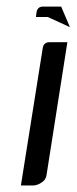

<svg xmlns="http://www.w3.org/2000/svg" viewBox="-20 -567 234 587"><path d="M43.9 0 110.8 -420.9Q113.8 -438 131.8 -438H186L122.1 -30.8Q119.6 -16.6 106.9 -8.8Q93.8 0 81.1 0ZM89.8 -515.1 91.8 -529.8Q94.7 -546.9 111.8 -546.9H167L193.8 -483.9L126 -515.1Z"/></svg>

Font: Hhenum
Style: Italic
Weight: 400
Designer: T. Christopher White
Version: Version 1.0